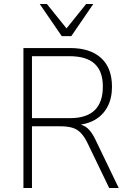

<svg xmlns="http://www.w3.org/2000/svg" viewBox="-20 -947 663 967"><path d="M98 0V-705H334Q434 -705 489 -655Q544 -605 544 -510Q544 -452 521.5 -409.5Q499 -367 458 -343.5Q417 -320 359 -316L364 -323L370 -322Q399 -320 420.5 -301.5Q442 -283 461 -243L578 0H530L421 -226Q405 -259 386.5 -278Q368 -297 343 -304Q318 -311 282 -311H141V0ZM141 -352H333Q416 -352 457 -392Q498 -432 498 -511Q498 -588 456.5 -626Q415 -664 330 -664H141ZM291 -765 180 -927H216L315 -804L414 -927H450L339 -765Z"/></svg>

Font: Nunito Sans 10pt SemiCondensed ExtraLight
Style: Regular
Weight: 250
Width: 4
Designer: Vernon Adams
Foundry: Vernon Adams
Version: Version 3.101;gftools[0.9.27]